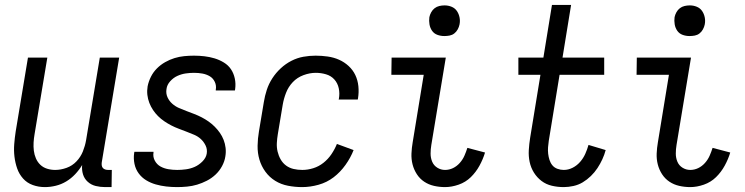

<svg xmlns="http://www.w3.org/2000/svg" viewBox="-20 -755 3040 783"><path d="M163 8Q137 8 113.5 -0.5Q90 -9 74 -27Q58 -45 50 -68Q42 -91 39 -116Q36 -141 38 -167Q40 -193 44 -219L94 -520H173L121 -208Q118 -191 117 -174Q116 -157 118 -140.5Q120 -124 126.5 -109Q133 -94 144.5 -83Q156 -72 172 -67Q188 -62 205 -62Q228 -62 251.5 -70.5Q275 -79 292 -97Q309 -115 318 -137.5Q327 -160 331 -183L387 -520H466L395 -93Q394 -86 395 -80Q396 -74 399.5 -70Q403 -66 408.5 -64Q414 -62 421 -62H436L435 8H409Q389 8 370.5 3.5Q352 -1 338 -13.5Q324 -26 318.5 -44Q313 -62 315 -82Q303 -62 286.5 -44.5Q270 -27 250 -15Q230 -3 207.5 2.5Q185 8 163 8Z M702 8Q680 8 658 5.5Q636 3 615 -3Q594 -9 576 -20Q558 -31 545.5 -48Q533 -65 528.5 -86.5Q524 -108 527 -130L528 -136H606V-133Q603 -115 611.5 -99.5Q620 -84 634.5 -76Q649 -68 666.5 -65Q684 -62 703 -62Q720 -62 738.5 -64.5Q757 -67 774 -74.5Q791 -82 805.5 -96.5Q820 -111 823 -128Q826 -146 818.5 -161.5Q811 -177 799 -188Q787 -199 771.5 -205.5Q756 -212 740.5 -218Q725 -224 709 -230Q693 -236 678.5 -243.5Q664 -251 650 -260.5Q636 -270 624.5 -281.5Q613 -293 604 -306.5Q595 -320 589 -335.5Q583 -351 581 -368Q579 -385 582 -403Q586 -423 595.5 -442Q605 -461 620 -476Q635 -491 653.5 -501.5Q672 -512 691.5 -518Q711 -524 731 -526Q751 -528 771 -528Q793 -528 814 -525.5Q835 -523 855 -517Q875 -511 893 -500Q911 -489 922 -472.5Q933 -456 937.5 -435Q942 -414 939 -392L938 -386H860V-389Q863 -406 856 -421Q849 -436 835.5 -444Q822 -452 805.5 -455Q789 -458 771 -458Q755 -458 737.5 -455.5Q720 -453 703.5 -445.5Q687 -438 674 -423.5Q661 -409 659 -392Q656 -374 663 -358.5Q670 -343 682.5 -332Q695 -321 710 -314.5Q725 -308 741 -302Q757 -296 772.5 -290Q788 -284 802.5 -276.5Q817 -269 830.5 -259.5Q844 -250 855.5 -238.5Q867 -227 876.5 -213.5Q886 -200 892 -184.5Q898 -169 900 -152Q902 -135 899 -117Q896 -97 885.5 -77.5Q875 -58 859 -43Q843 -28 823.5 -18Q804 -8 784 -2Q764 4 743 6Q722 8 702 8Z M1212 8Q1183 8 1154.5 2.5Q1126 -3 1102.5 -17.5Q1079 -32 1062.5 -54.5Q1046 -77 1038 -104Q1030 -131 1030.5 -160.5Q1031 -190 1036 -219L1056 -339Q1060 -364 1068 -388.5Q1076 -413 1090.5 -435.5Q1105 -458 1125 -476.5Q1145 -495 1168.5 -507Q1192 -519 1217 -523.5Q1242 -528 1267 -528Q1292 -528 1316.5 -524.5Q1341 -521 1362.5 -511.5Q1384 -502 1401.5 -486Q1419 -470 1429 -449Q1439 -428 1441.5 -403.5Q1444 -379 1440 -354L1439 -349H1361L1362 -352Q1366 -374 1361.5 -395Q1357 -416 1343.5 -431Q1330 -446 1309.5 -452Q1289 -458 1268 -458Q1243 -458 1217.5 -448.5Q1192 -439 1174 -420Q1156 -401 1146.5 -376.5Q1137 -352 1133 -328L1113 -208Q1110 -190 1109 -172Q1108 -154 1112 -137Q1116 -120 1124.5 -105Q1133 -90 1146.5 -80Q1160 -70 1177 -66Q1194 -62 1213 -62Q1235 -62 1257.5 -69Q1280 -76 1299 -91Q1318 -106 1331.5 -126Q1345 -146 1354 -168L1422 -143Q1410 -112 1389 -82.5Q1368 -53 1340.5 -32Q1313 -11 1279 -1.5Q1245 8 1212 8Z M1795 8Q1772 8 1750 3Q1728 -2 1710 -14Q1692 -26 1680 -44.5Q1668 -63 1662.5 -84.5Q1657 -106 1658 -129Q1659 -152 1663 -175L1708 -450H1576L1577 -520H1798L1739 -164Q1736 -146 1736 -128.5Q1736 -111 1742.5 -95.5Q1749 -80 1763.5 -71Q1778 -62 1795 -62Q1812 -62 1827.5 -69.5Q1843 -77 1855 -90.5Q1867 -104 1874 -120Q1881 -136 1886 -152L1958 -133Q1950 -106 1935.5 -79.5Q1921 -53 1900 -32.5Q1879 -12 1850.5 -2Q1822 8 1795 8ZM1792 -608Q1777 -608 1763.5 -613Q1750 -618 1742 -629.5Q1734 -641 1731.5 -655.5Q1729 -670 1731 -685Q1733 -695 1738.5 -705Q1744 -715 1752.5 -721.5Q1761 -728 1771.5 -730.5Q1782 -733 1793 -733Q1808 -733 1821.5 -727.5Q1835 -722 1843 -710.5Q1851 -699 1854 -684.5Q1857 -670 1854 -655Q1852 -645 1846.5 -635Q1841 -625 1832.5 -618.5Q1824 -612 1813.5 -610Q1803 -608 1792 -608Z M2279 8Q2254 8 2230.5 2.5Q2207 -3 2188.5 -17Q2170 -31 2157.5 -51Q2145 -71 2140 -94.5Q2135 -118 2136.5 -143Q2138 -168 2142 -193L2184 -450H2094V-520H2196L2231 -735H2309L2274 -520H2444V-450H2262L2218 -181Q2216 -168 2215 -154.5Q2214 -141 2215.5 -128Q2217 -115 2221 -102.5Q2225 -90 2233 -80.5Q2241 -71 2253.5 -66.5Q2266 -62 2279 -62Q2298 -62 2315.5 -71Q2333 -80 2346 -95Q2359 -110 2367 -128Q2375 -146 2380 -164L2450 -143Q2445 -124 2436.5 -105.5Q2428 -87 2416.5 -69.5Q2405 -52 2389.5 -37Q2374 -22 2356.5 -11.5Q2339 -1 2318.5 3.5Q2298 8 2279 8Z M2795 8Q2772 8 2750 3Q2728 -2 2710 -14Q2692 -26 2680 -44.5Q2668 -63 2662.5 -84.5Q2657 -106 2658 -129Q2659 -152 2663 -175L2708 -450H2576L2577 -520H2798L2739 -164Q2736 -146 2736 -128.5Q2736 -111 2742.5 -95.5Q2749 -80 2763.5 -71Q2778 -62 2795 -62Q2812 -62 2827.5 -69.5Q2843 -77 2855 -90.5Q2867 -104 2874 -120Q2881 -136 2886 -152L2958 -133Q2950 -106 2935.5 -79.5Q2921 -53 2900 -32.5Q2879 -12 2850.5 -2Q2822 8 2795 8ZM2792 -608Q2777 -608 2763.5 -613Q2750 -618 2742 -629.5Q2734 -641 2731.5 -655.5Q2729 -670 2731 -685Q2733 -695 2738.5 -705Q2744 -715 2752.5 -721.5Q2761 -728 2771.5 -730.5Q2782 -733 2793 -733Q2808 -733 2821.5 -727.5Q2835 -722 2843 -710.5Q2851 -699 2854 -684.5Q2857 -670 2854 -655Q2852 -645 2846.5 -635Q2841 -625 2832.5 -618.5Q2824 -612 2813.5 -610Q2803 -608 2792 -608Z"/></svg>

Font: Iosevka Curly
Style: Italic
Weight: 400
Italic angle: -9°
Monospace: yes
Designer: Belleve Invis
Foundry: Belleve Invis
Version: Version 22.1.2; ttfautohint (v1.8.4)